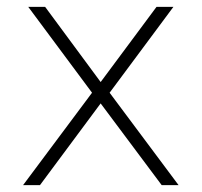

<svg xmlns="http://www.w3.org/2000/svg" viewBox="-20 -537 585 557"><path d="M498 0 298 -268 483 -517H434L272 -299L111 -517H62L247 -268L47 0H96L272 -237L449 0Z"/></svg>

Font: United Sans Thin
Style: Regular
Weight: 100
Designer: Pablo Impallari, Rodrigo Fuenzalida (Modified by Dan O. Williams)
Version: Version 1.000;PS 001.000;hotconv 1.0.88;makeotf.lib2.5.64775